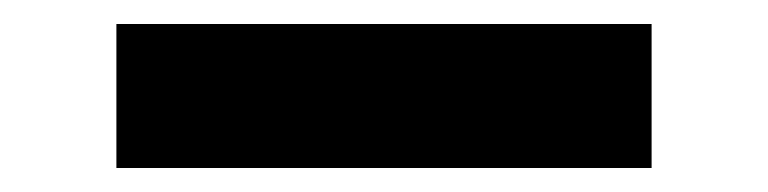

<svg xmlns="http://www.w3.org/2000/svg" viewBox="-20 -20 640 160"><path d="M77 120V0H523V120Z"/></svg>

Font: Iosevka Custom Heavy Extended
Style: Regular
Weight: 900
Width: 7
Monospace: yes
Designer: Belleve Invis
Foundry: Belleve Invis
Version: Version 11.2.4; ttfautohint (v1.8.4)